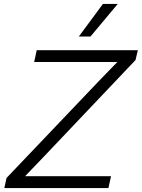

<svg xmlns="http://www.w3.org/2000/svg" viewBox="-20 -952 718 972"><path d="M2 0 13 -51 478 -539 574 -638H435H153L166 -698H678L666 -648L202 -159L107 -60H246H542L529 0ZM379 -767 501 -932H576L438 -767Z"/></svg>

Font: Azeret Mono ExtraLight
Style: Italic
Weight: 250
Italic angle: -12°
Designer: Martin Vácha
Foundry: Displaay
Version: Version 1.002